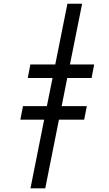

<svg xmlns="http://www.w3.org/2000/svg" viewBox="-20 -820 590 1040"><path d="M225.1 200.2H145L219.2 -171.9H90.3L104.5 -245.1H233.9L264.6 -397.5H130.4L144.5 -470.7H279.3L345.2 -799.8H424.8L358.9 -470.7H490.2L476.1 -397.5H344.2L314 -245.1H450.2L436 -171.9H299.3Z"/></svg>

Font: Code New Roman
Style: Italic
Weight: 400
Italic angle: -11°
Monospace: yes
Designer: Sam Radian
Foundry: Code New Roman
Version: Version 1.508 October 19, 2014